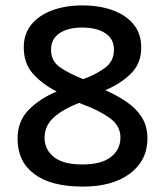

<svg xmlns="http://www.w3.org/2000/svg" viewBox="-20 -681 612 711"><path d="M285 -661Q348 -661 397.5 -643Q447 -625 475 -590.5Q503 -556 503 -505Q503 -446 465 -408.5Q427 -371 370 -347Q413 -328 448.5 -304Q484 -280 505 -247Q526 -214 526 -169Q526 -87 461.5 -38.5Q397 10 287 10Q169 10 107 -36.5Q45 -83 45 -167Q45 -233 87 -275Q129 -317 190 -342Q136 -370 102 -408Q68 -446 68 -506Q68 -556 96.5 -590.5Q125 -625 174 -643Q223 -661 285 -661ZM284 -579Q232 -579 200.5 -558Q169 -537 169 -497Q169 -454 204 -430.5Q239 -407 288 -388Q335 -405 368.5 -429.5Q402 -454 402 -497Q402 -537 370 -558Q338 -579 284 -579ZM145 -170Q145 -128 179 -100Q213 -72 285 -72Q355 -72 390.5 -99.5Q426 -127 426 -172Q426 -215 387 -243.5Q348 -272 288 -294L273 -300Q212 -276 178.5 -245.5Q145 -215 145 -170Z"/></svg>

Font: Noto Sans Telugu Medium
Style: Regular
Weight: 500
Designer: Jelle Bosma - Monotype Design Team
Foundry: Monotype Imaging Inc.
Version: Version 2.005; ttfautohint (v1.8.4.7-5d5b)